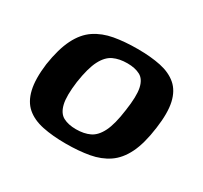

<svg xmlns="http://www.w3.org/2000/svg" viewBox="-95 -533 706 667"><g transform="rotate(30 257.5 -199.0)"><path d="M232 6Q179 6 138.5 -2.5Q98 -11 72.5 -33Q47 -55 37.5 -95.5Q28 -136 36 -199Q46 -265 66.5 -306Q87 -347 118.5 -368Q150 -389 191.5 -396.5Q233 -404 285 -404Q338 -404 378 -395.5Q418 -387 443.5 -365Q469 -343 478 -303Q487 -263 478 -199Q469 -132 449 -91.5Q429 -51 398 -30Q367 -9 325.5 -1.5Q284 6 232 6ZM238 -55Q270 -55 293 -66Q316 -77 331.5 -108Q347 -139 355 -199Q364 -259 357.5 -290Q351 -321 330.5 -332Q310 -343 279 -343Q247 -343 223.5 -332Q200 -321 184 -290Q168 -259 159 -199Q151 -139 158.5 -108Q166 -77 186.5 -66Q207 -55 238 -55Z"/></g></svg>

Font: Genos SemiBold
Style: Italic
Weight: 600
Italic angle: -8°
Version: Version 1.010